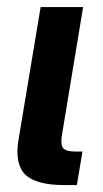

<svg xmlns="http://www.w3.org/2000/svg" viewBox="-20 -536 298 556"><path d="M167 0Q84.5 0 53.2 -30.5Q22 -61 33.7 -131.8L97.7 -515.6H220.7L159.2 -144Q154.8 -116.7 163.1 -106.9Q171.4 -97.2 198.2 -97.2H218.8L202.6 0Z"/></svg>

Font: Inter Display SemiBold
Style: Italic
Weight: 600
Italic angle: -9.39999°
Designer: Rasmus Andersson
Foundry: rsms
Version: Version 4.000;git-a52131595